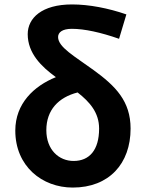

<svg xmlns="http://www.w3.org/2000/svg" viewBox="-20 -832 656 866"><path d="M308 14C472 14 569 -94 569 -252C569 -376 501 -444 402 -516C317 -578 242 -619 242 -665C242 -686 261 -702 304 -702C361 -702 434 -686 517 -657L550 -767C469 -795 382 -812 305 -812C168 -812 105 -750 105 -678C105 -592 166 -532 232 -484C133 -444 49 -365 49 -243C49 -82 170 14 308 14ZM189 -245C189 -336 244 -393 330 -415C385 -372 427 -324 427 -252C427 -155 383 -106 312 -106C246 -106 189 -156 189 -245Z"/></svg>

Font: Source Han Sans JP
Style: Bold
Weight: 700
Designer: Ryoko NISHIZUKA 西塚涼子 (kana, bopomofo & ideographs); Paul D. Hunt (Latin, Greek & Cyrillic); Sandoll Communications 산돌커뮤니
Foundry: Adobe
Version: Version 2.002;hotconv 1.0.116;makeotfexe 2.5.65601